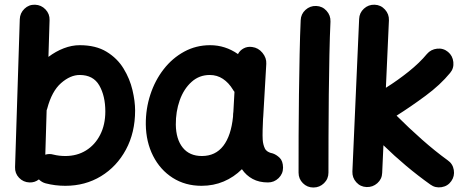

<svg xmlns="http://www.w3.org/2000/svg" viewBox="-20 -750 2022 834"><path d="M132.3 -729.5Q159.2 -728.5 177.7 -709Q196.3 -689.5 195.3 -662.6L190.4 -502.9Q222.2 -526.9 257.1 -540.3Q292 -553.7 326.2 -553.7Q396.5 -553.7 443.1 -525.1Q489.7 -496.6 516.8 -452.1Q543.9 -407.7 555.4 -358.9Q566.9 -310.1 566.9 -270Q566.9 -174.3 527.1 -100.3Q487.3 -26.4 418.7 15.4Q350.1 57.1 263.7 57.1Q219.2 57.1 178.2 46.4Q161.6 42 148.9 29.3Q130.9 43.5 107.9 42.5Q81.1 41.5 62.7 22.2Q44.4 2.9 45.4 -23.9L65.9 -666.5Q66.9 -693.4 86.2 -711.9Q105.5 -730.5 132.3 -729.5ZM211.4 -78.6Q236.3 -72.3 263.7 -72.3Q314.5 -72.3 353.5 -96.4Q392.6 -120.6 415 -164.3Q437.5 -208 437.5 -266.1Q437.5 -333 411.4 -378.7Q385.3 -424.3 326.2 -424.3Q285.6 -424.3 245.4 -389.2Q205.1 -354 185.1 -278.3Q184.1 -274.4 182.6 -271L176.8 -78.1Q194.3 -83.5 211.4 -78.6Z M1144 42.5Q1105.5 42.5 1077.4 27.3Q1049.3 12.2 1030.8 -15.1Q996.1 19.5 951.7 38.3Q907.2 57.1 855.5 57.1Q784.7 57.1 730.2 22.5Q675.8 -12.2 645 -72.8Q614.3 -133.3 613.3 -210Q612.8 -277.3 633.1 -339.1Q653.3 -400.9 690.9 -449.2Q728.5 -497.6 780 -525.6Q831.5 -553.7 892.6 -553.7Q958.5 -553.7 1013.7 -515.1Q1022 -531.2 1038.6 -540Q1055.2 -548.8 1075.2 -545.9Q1102.1 -542.5 1120.1 -520.5Q1138.2 -498.5 1136.7 -472.7L1123.5 -244.6Q1123 -239.3 1122.6 -233.4Q1121.6 -212.4 1120.8 -185.5Q1120.1 -158.7 1121.1 -143.6Q1122.6 -121.6 1130.6 -105Q1138.7 -88.4 1165 -83.5Q1180.7 -78.1 1194.8 -64.5Q1209 -50.8 1209.5 -22Q1209.5 4.9 1190.2 23.7Q1170.9 42.5 1144 42.5ZM856.9 -72.3Q916 -72.3 950 -116.5Q983.9 -160.6 992.2 -243.2Q992.2 -250 992.7 -255.9Q992.7 -260.3 993.7 -264.2L998.5 -351.1Q994.6 -355.5 991.7 -360.8Q973.6 -390.6 948.2 -407.5Q922.9 -424.3 891.1 -424.3Q845.2 -424.3 811.8 -394Q778.3 -363.8 760.7 -314.5Q743.2 -265.1 743.7 -208.5Q744.6 -145 773.9 -108.6Q803.2 -72.3 856.9 -72.3Z M1353.5 -724.1Q1380.4 -723.1 1398.4 -703.1Q1416.5 -683.1 1415.5 -656.2Q1412.6 -594.7 1410.9 -512Q1409.2 -429.2 1408.2 -338.4Q1407.2 -247.6 1407 -159.7Q1406.7 -71.8 1406.7 0Q1406.7 26.9 1387.5 45.7Q1368.2 64.5 1341.3 64.5Q1314.5 64.5 1295.7 45.7Q1276.9 26.9 1276.9 0Q1276.9 -72.3 1277.1 -160.2Q1277.3 -248 1278.6 -339.4Q1279.8 -430.7 1281.5 -514.4Q1283.2 -598.1 1286.1 -662.1Q1287.1 -689 1306.9 -707Q1326.7 -725.1 1353.5 -724.1Z M1940.4 36.6Q1925.3 58.6 1898.2 63Q1871.1 67.4 1849.6 51.8Q1795.4 13.2 1744.1 -29.8Q1692.9 -72.8 1645.5 -119.1L1640.1 1Q1639.2 27.8 1619.1 45.7Q1599.1 63.5 1572.3 62.5Q1545.4 61.5 1527.6 41.7Q1509.8 22 1510.7 -4.9L1540 -667.5Q1541 -694.3 1560.8 -712.4Q1580.6 -730.5 1607.4 -729.5Q1634.3 -728.5 1652.3 -708.5Q1670.4 -688.5 1669.4 -661.6L1656.2 -368.7Q1707.5 -400.9 1755.1 -439Q1802.7 -477.1 1834.5 -515.6Q1851.6 -535.6 1878.7 -538.6Q1905.8 -541.5 1926.3 -524.4Q1946.3 -507.8 1949.2 -480.5Q1952.1 -453.1 1935.1 -433.1Q1892.6 -381.3 1828.1 -333.7Q1763.7 -286.1 1702.6 -247.6Q1755.9 -194.3 1813 -143.8Q1870.1 -93.3 1924.8 -53.7Q1946.8 -38.6 1951.2 -11.7Q1955.6 15.1 1940.4 36.6Z"/></svg>

Font: Mikhak-DS1-FD Bold
Style: Bold
Weight: 700
Designer: Amin Abedi
Version: Version 3.2